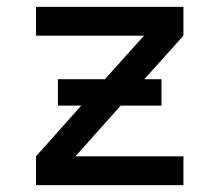

<svg xmlns="http://www.w3.org/2000/svg" viewBox="-20 -540 640 560"><path d="M85 0V-84L217 -232H149V-309H286L400 -436H85V-520H515V-436L401 -309H451V-232H332L200 -84H515V0Z"/></svg>

Font: Iosevka Custom Medium Extended
Style: Regular
Weight: 500
Width: 7
Monospace: yes
Designer: Belleve Invis
Foundry: Belleve Invis
Version: Version 11.2.4; ttfautohint (v1.8.4)